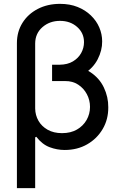

<svg xmlns="http://www.w3.org/2000/svg" viewBox="-20 -757 618 981"><path d="M246.1 -420.9H316.9Q391.6 -420.9 439.7 -389.6Q487.8 -358.4 510.7 -309.8Q533.7 -261.2 533.2 -209Q533.7 -147 504.6 -97.7Q475.6 -48.3 425.3 -19.5Q375 9.3 310.5 9.3Q271.5 9.3 233.6 -4.9Q195.8 -19 165.5 -58.1L159.7 -55.2V-202.6Q160.2 -168.5 176.5 -139.9Q192.9 -111.3 223.6 -94Q254.4 -76.7 296.9 -76.7Q341.3 -76.7 373 -95Q404.8 -113.3 422.4 -144Q439.9 -174.8 439.9 -210.9Q439.9 -245.6 423.8 -275.9Q407.7 -306.2 379.2 -324.7Q350.6 -343.3 312.5 -342.8H246.1ZM286.6 -737.3Q336.9 -737.3 376.5 -721.4Q416 -705.6 444.3 -678.2Q472.7 -650.9 487.3 -616.7Q502 -582.5 502 -545.4Q502.4 -499.5 479.2 -454.3Q456.1 -409.2 408.9 -379.6Q361.8 -350.1 290 -350.1H246.1V-426.3H284.7Q325.2 -426.8 352.8 -443.4Q380.4 -460 394.8 -486.1Q409.2 -512.2 409.2 -541.5Q409.2 -588.4 374 -619.4Q338.9 -650.4 286.6 -650.4Q233.9 -650.4 197 -618.4Q160.2 -586.4 159.7 -535.2V204.1H66.4V-536.6Q66.4 -594.7 94.7 -640.1Q123 -685.5 173.1 -711.4Q223.1 -737.3 286.6 -737.3Z"/></svg>

Font: Inter Cardless Tabular
Style: Regular
Weight: 400
Designer: Rasmus Andersson
Foundry: rsms
Version: Version 4.000;git-4fc901f